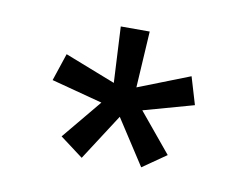

<svg xmlns="http://www.w3.org/2000/svg" viewBox="-44 -751 503 392"><g transform="rotate(10 207.5 -555.0)"><path d="M231 -577 338 -619 355 -562 251 -533 318 -452 269 -418 208 -512 146 -416 98 -452 166 -534 60 -562 79 -619 184 -578 178 -694H238Z"/></g></svg>

Font: Snippet
Style: Regular
Weight: 400
Designer: Gesine Todt
Foundry: Gesine Todt
Version: Version 1.000